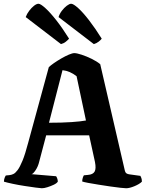

<svg xmlns="http://www.w3.org/2000/svg" viewBox="-20 -1003 777 1023"><path d="M203 0Q196 0 170.5 -3.5Q145 -7 112 -12Q79 -17 48.5 -23.5Q18 -30 1 -35Q1 -46 4.5 -55Q8 -64 11 -68L31 -70Q41 -71 51.5 -76Q62 -81 74 -97Q86 -113 100 -147Q114 -181 130 -242L240 -645Q249 -654 267 -666.5Q285 -679 306.5 -691.5Q328 -704 347 -712Q366 -720 376 -720Q389 -720 415 -711.5Q441 -703 468.5 -689.5Q496 -676 514 -661L644 -99Q647 -84 653.5 -79.5Q660 -75 670 -74L728 -66Q730 -63 733 -55Q736 -47 736 -35Q723 -22 696.5 -11Q670 0 652 0Q645 0 621.5 -2.5Q598 -5 567.5 -9.5Q537 -14 505.5 -19Q474 -24 450 -28.5Q426 -33 418 -36Q418 -46 421 -55.5Q424 -65 427 -69L448 -71Q475 -73 484 -88.5Q493 -104 486 -140L455 -282H226L189 -142Q183 -116 169.5 -96Q156 -76 148 -75L279 -64Q282 -60 285 -52Q288 -44 288 -35Q282 -26 266 -18.5Q250 -11 232.5 -5.5Q215 0 203 0ZM241 -349Q311 -349 361.5 -352.5Q412 -356 438 -361L388 -597Q370 -611 351.5 -619Q333 -627 313 -629ZM305 -768 117 -912Q123 -929 135.5 -945.5Q148 -962 161.5 -972.5Q175 -983 185 -983Q196 -983 221.5 -960Q247 -937 280 -895Q313 -853 348 -797Q342 -790 331 -781Q320 -772 305 -768ZM480 -768 292 -912Q297 -929 309.5 -945.5Q322 -962 336 -972.5Q350 -983 359 -983Q371 -983 396.5 -960Q422 -937 454.5 -895Q487 -853 522 -797Q517 -790 505.5 -781Q494 -772 480 -768Z"/></svg>

Font: Texturina 72pt ExtraBold
Style: Regular
Weight: 800
Designer: Guillermo Torres Carreño
Foundry: Omnibus-Type
Version: Version 1.002; ttfautohint (v1.8.3)